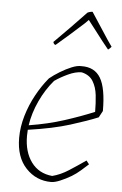

<svg xmlns="http://www.w3.org/2000/svg" viewBox="-51 -709 480 753"><g transform="rotate(5 189.5 -332.5)"><path d="M179 7Q120 7 79.5 -36Q39 -79 39 -155Q39 -198 52 -242Q65 -286 87 -326Q109 -366 135 -397Q152 -411 175 -425Q198 -439 220 -448Q242 -457 258 -456Q310 -457 333.5 -417.5Q357 -378 357 -288L343 -262Q302 -245 235 -224Q168 -203 70 -189Q69 -177 69 -165Q69 -102 98.5 -62Q128 -22 181 -17Q213 -25 245 -45.5Q277 -66 310 -89L321 -75Q309 -64 292.5 -49.5Q276 -35 258 -24Q236 -11 214.5 -2Q193 7 179 7ZM156 -389Q124 -352 101.5 -303.5Q79 -255 72 -207Q147 -219 210.5 -239.5Q274 -260 327 -282Q327 -316 323.5 -347.5Q320 -379 306 -402Q292 -425 261 -432Q237 -432 208 -418.5Q179 -405 156 -389ZM154 -534 149 -530Q142 -532 140 -541Q175 -576 202 -603.5Q229 -631 263 -667Q273 -672 283 -672L351 -568L369 -542Q367 -540 363.5 -536Q360 -532 356 -530Q347 -541 331.5 -560.5Q316 -580 300 -601.5Q284 -623 271 -639L256 -624Q230 -600 203.5 -577Q177 -554 154 -534Z"/></g></svg>

Font: Labrada ExtraLight
Style: Italic
Weight: 200
Italic angle: -7°
Designer: Mercedes Jáuregui
Foundry: Omnibus-Type Team
Version: Version 1.000; ttfautohint (v1.8.4.7-5d5b)